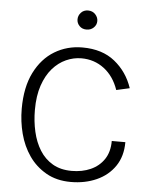

<svg xmlns="http://www.w3.org/2000/svg" viewBox="-56 -850 715 908"><g transform="rotate(5 301.5 -396.5)"><path d="M314 11Q246.5 11 196.8 -17.5Q147 -46 115 -92.2Q83 -138.5 68 -196Q53 -253.5 53 -314Q53 -416.5 88 -486.2Q123 -556 182.2 -591.8Q241.5 -627.5 314 -627.5Q408.5 -627.5 468.2 -579.2Q528 -531 553.5 -455L490.5 -441Q468.5 -505 421.8 -540.5Q375 -576 314 -576Q276.5 -576 241 -560Q205.5 -544 177.2 -511.8Q149 -479.5 132.2 -430.2Q115.5 -381 115.5 -314Q115.5 -260 126.8 -210.8Q138 -161.5 161.8 -123.5Q185.5 -85.5 223.2 -63.5Q261 -41.5 314 -41.5Q363.5 -41.5 403.5 -59.2Q443.5 -77 467 -112Q490.5 -147 490.5 -199H555Q555 -132 523 -85Q491 -38 436.2 -13.5Q381.5 11 314 11ZM325.5 -713.5Q304.5 -713.5 291.8 -726.8Q279 -740 279 -758Q279 -776 291.8 -790Q304.5 -804 325.5 -804Q346.5 -804 359.8 -789.8Q373 -775.5 373 -758Q373 -739.5 359.2 -726.5Q345.5 -713.5 325.5 -713.5Z"/></g></svg>

Font: Betina Sans Light
Style: Regular
Weight: 300
Designer: Jonathan Pinhorn (font) & Cristiano Sobral (main changes)
Version: Version 2.001;October 6, 2020;FontCreator 13.0.0.2681 64-bit